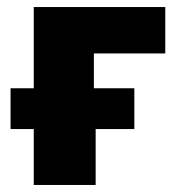

<svg xmlns="http://www.w3.org/2000/svg" viewBox="-20 -526 514 546"><path d="M76 0V-159H10V-275H76V-506H450V-374H247V-275H362V-159H252V0Z"/></svg>

Font: Nunito Sans 7pt Condensed Black
Style: Regular
Weight: 900
Width: 3
Designer: Vernon Adams
Foundry: Vernon Adams
Version: Version 3.101;gftools[0.9.27]